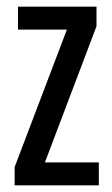

<svg xmlns="http://www.w3.org/2000/svg" viewBox="-20 -557 337 577"><path d="M277 0H24V-55L181 -468H34V-537H270V-478L115 -69H277Z"/></svg>

Font: Noto Sans Display ExtraCondensed
Style: Regular
Weight: 400
Width: 2
Version: Version 2.003